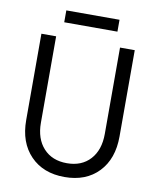

<svg xmlns="http://www.w3.org/2000/svg" viewBox="-93 -915 821 1003"><g transform="rotate(10 317.5 -413.5)"><path d="M317.9 16.1Q204.6 16.1 137.2 -53.7Q69.8 -123.5 69.8 -242.2V-700.2H147.9V-242.2Q147.9 -156.7 193.6 -106.9Q239.3 -57.1 317.9 -57.1Q396 -57.1 441.4 -106.9Q486.8 -156.7 486.8 -242.2V-700.2H564.9V-242.2Q564.9 -123.5 498.3 -53.7Q431.6 16.1 317.9 16.1ZM176.8 -779.8V-842.8H459V-779.8Z"/></g></svg>

Font: Uncut Sans
Style: Regular
Weight: 400
Designer: Kasper Nordkvist
Foundry: UNCUT.wtf
Version: Version 1.304;Glyphs 3.2 (3246)